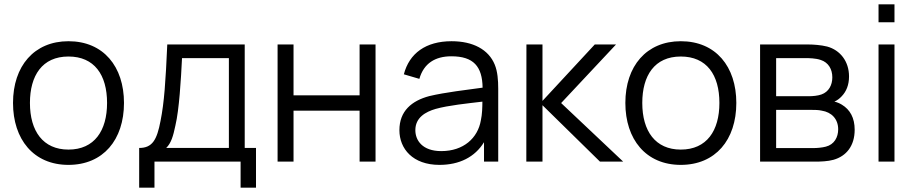

<svg xmlns="http://www.w3.org/2000/svg" viewBox="-20 -745 4223 885"><path d="M295.5 15C455.5 15 551.5 -100.5 551.5 -270.5C551.5 -437.5 457.5 -555 295.5 -555C137.5 -555 40 -440.5 40 -270.5C40 -103 134.5 15 295.5 15ZM295.5 -55.5C178.5 -55.5 118 -140.5 118 -270.5C118 -396.5 174.5 -484.5 295.5 -484.5C414.5 -484.5 473.5 -400.5 473.5 -270.5C473.5 -143 415.5 -55.5 295.5 -55.5Z M692 120V0H1089V120H1160V-63H1108V-540H751C743.5 -369.5 737 -273 720 -188C703.5 -100.5 682.5 -63 621.5 -63V120ZM746 -63C769 -85 778.5 -118.5 788.5 -166.5C806 -240.5 814 -375.5 819 -477H1035V-63Z M1333 0V-235H1637.5V0H1711V-540H1637.5V-305.5H1333V-540H1259.5V0Z M2005.5 15C2097.5 15 2169 -21 2211 -89.5V0H2276.5V-335.5C2276.5 -375.5 2273.5 -415.5 2260.5 -447C2232 -517 2160 -555 2061.5 -555C1942.5 -555 1866.5 -499 1841.5 -402.5L1913 -381.5C1933.5 -453.5 1986.5 -485.5 2060.5 -485.5C2163 -485.5 2203 -438.5 2204.5 -341C2132.5 -331 2031.5 -319.5 1958.5 -302C1878 -280.5 1821 -233.5 1821 -145C1821 -59 1883 15 2005.5 15ZM2014 -48.5C1927 -48.5 1894.5 -98 1894.5 -145C1894.5 -203.5 1942 -229.5 1988 -243C2047.5 -259.5 2132.5 -268 2203.5 -276.5C2203.5 -252 2202.5 -217 2196.5 -190.5C2182.5 -109 2117 -48.5 2014 -48.5Z M2480.5 0V-260L2745.5 0H2852.5L2566.5 -270L2819.5 -540H2721.5L2480.5 -280V-540H2406.5L2406 0Z M3118 15C3278 15 3374 -100.5 3374 -270.5C3374 -437.5 3280 -555 3118 -555C2960 -555 2862.5 -440.5 2862.5 -270.5C2862.5 -103 2957 15 3118 15ZM3118 -55.5C3001 -55.5 2940.5 -140.5 2940.5 -270.5C2940.5 -396.5 2997 -484.5 3118 -484.5C3237 -484.5 3296 -400.5 3296 -270.5C3296 -143 3238 -55.5 3118 -55.5Z M3735 0C3762 0 3795.5 -1 3822 -8.5C3881.5 -25.5 3919.5 -73 3919.5 -147C3919.5 -201.5 3898.5 -239.5 3860.5 -262.5C3849 -269.5 3836.5 -274.5 3826 -276.5C3837.5 -281.5 3850 -290.5 3860 -301.5C3881 -323.5 3893.5 -353.5 3893.5 -392.5C3893.5 -462 3853 -514 3792.5 -530.5C3764.5 -537.5 3728.5 -540 3706 -540H3483.5V0ZM3557.5 -477H3698.5C3706 -477 3739.5 -477 3763.5 -468.5C3798.5 -457 3816.5 -426 3816.5 -388.5C3816.5 -353.5 3800.5 -321.5 3766 -309.5C3749.5 -303.5 3725.5 -301.5 3708.5 -301.5H3557.5ZM3557.5 -238.5H3721C3734 -238.5 3752.5 -238.5 3767.5 -235C3813 -228 3843.5 -196.5 3843.5 -149C3843.5 -113 3826 -79 3786.5 -69C3769.5 -64.5 3745.5 -62.5 3731.5 -62.5H3557.5Z M4103 -642.5V-725H4029.5V-642.5ZM4103 0V-540H4029.5V0Z"/></svg>

Font: Manrope
Style: Regular
Weight: 400
Designer: Mikhail Sharanda
Foundry: Mikhail Sharanda
Version: Version 4.505